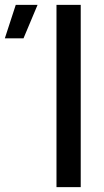

<svg xmlns="http://www.w3.org/2000/svg" viewBox="-25 -772 431 792"><path d="M130 -752H40L-5 -614H72ZM308 0V-752H208V0Z"/></svg>

Font: Hibana SubMedium
Style: Regular
Weight: 500
Width: 6
Designer: pygmalion
Foundry: ybstudio
Version: Version 0.930;hotconv 1.0.109;makeotfexe 2.5.65596